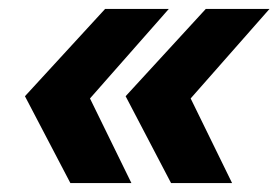

<svg xmlns="http://www.w3.org/2000/svg" viewBox="-20 -485 625 431"><path d="M138 -74 36 -269 216 -465H359L182 -264L275 -74ZM364 -74 262 -269 442 -465H585L408 -264L501 -74Z"/></svg>

Font: Montserrat
Style: Bold Italic
Weight: 700
Italic angle: -11.3°
Designer: Julieta Ulanovsky
Foundry: Julieta Ulanovsky
Version: Version 9.000; ttfautohint (v1.8.4.7-5d5b)